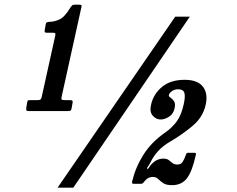

<svg xmlns="http://www.w3.org/2000/svg" viewBox="-20 -798 1040 842"><path d="M95.5 -326.5 99 -348Q100 -356 102.8 -357.5Q105.5 -359 113.5 -359H145Q154.5 -359 157.8 -361.8Q161 -364.5 163 -373.5L222 -640.5Q224 -649 222.2 -651.8Q220.5 -654.5 212.5 -654.5H186.5Q179.5 -654.5 177.2 -656.2Q175 -658 176 -665.5L180 -688Q181 -698 186.2 -700.2Q191.5 -702.5 201 -702.5Q219 -703 241.2 -713Q263.5 -723 288.5 -764.5Q292.5 -770.5 295.8 -774Q299 -777.5 309 -777.5H326Q333.5 -777.5 336.2 -775.8Q339 -774 337 -766.5L250.5 -375Q248 -364 250.5 -361.5Q253 -359 264.5 -359H284.5Q291 -359 295.2 -357.5Q299.5 -356 298.5 -348.5L294.5 -326Q293.5 -317 290.5 -314Q287.5 -311 278.5 -311H108.5Q98.5 -311 96.2 -313.5Q94 -316 95.5 -326.5ZM748.5 -725H812.5L301.5 25H232.5ZM838.5 -117.5Q823 -46.5 799.8 -16.2Q776.5 14 734.5 14Q708.5 14 695.5 5Q682.5 -4 673.5 -13Q664.5 -22 651 -22Q638 -22 628.8 -16.5Q619.5 -11 612.5 -1.5Q608.5 3.5 606.2 5.8Q604 8 596 8H567.5Q561 8 559.8 6Q558.5 4 559.5 -2.5Q574.5 -65 609.5 -120.2Q644.5 -175.5 706 -218Q737 -240 756.2 -267.2Q775.5 -294.5 785.5 -340Q793.5 -375.5 788.5 -391Q783.5 -406.5 761.5 -406.5Q744 -406.5 733 -397.5Q722 -388.5 720.5 -381.5Q719 -375.5 727.5 -370Q736 -364.5 743.2 -354Q750.5 -343.5 745.5 -322.5Q740.5 -299 721.8 -286.5Q703 -274 684 -274Q664.5 -274 649.8 -290.8Q635 -307.5 642.5 -339Q652.5 -385 690 -416.5Q727.5 -448 790 -448Q846.5 -448 869.8 -418Q893 -388 882 -338.5Q870 -284.5 826 -247.2Q782 -210 730.5 -179.5Q694 -158.5 673.5 -135.5Q653 -112.5 641.5 -89Q635 -76.5 628.5 -67Q622 -57.5 626.5 -57.5Q631 -57.5 634.5 -65Q638 -72.5 649.5 -83Q670 -102.5 696 -102.5Q711.5 -102.5 720 -96Q728.5 -89.5 736.2 -83Q744 -76.5 758 -76.5Q773 -76.5 780.5 -87.5Q788 -98.5 794.5 -117.5Q797.5 -125 799 -126.5Q800.5 -128 808.5 -128H830.5Q838 -128 839 -126.2Q840 -124.5 838.5 -117.5Z"/></svg>

Font: Besley* Condensed
Style: Bold Italic
Weight: 700
Width: 3
Italic angle: -13°
Designer: Owen Earl
Foundry: indestructible type*
Version: Version 3.000; ttfautohint (v1.8.3)